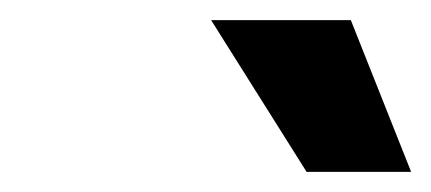

<svg xmlns="http://www.w3.org/2000/svg" viewBox="-20 -770 429 191"><path d="M389 -599 329 -750H190L285 -599Z"/></svg>

Font: Asimov
Style: NarIt
Weight: 500
Designer: Google
Version: Version 2.000980; 2014